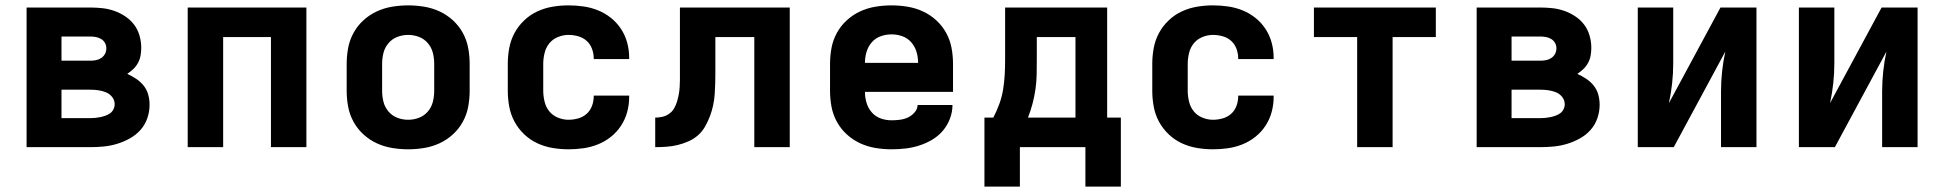

<svg xmlns="http://www.w3.org/2000/svg" viewBox="-20 -548 7240 715"><path d="M79 0V-520H316Q339 -520 361.5 -517.5Q384 -515 405.5 -507.5Q427 -500 446.5 -487Q466 -474 479.5 -456Q493 -438 499.5 -415.5Q506 -393 506 -370Q506 -356 503.5 -341.5Q501 -327 494 -314Q487 -301 476.5 -291Q466 -281 454 -273Q471 -265 487 -254.5Q503 -244 515 -229Q527 -214 532 -195.5Q537 -177 537 -158Q537 -132 528.5 -107.5Q520 -83 503 -64Q486 -45 463.5 -32.5Q441 -20 416.5 -12.5Q392 -5 367 -2.5Q342 0 316 0ZM209 -322H316Q327 -322 337.5 -324Q348 -326 357 -332Q366 -338 371 -347.5Q376 -357 376 -368Q376 -379 371 -388Q366 -397 357 -402.5Q348 -408 337.5 -410Q327 -412 316 -412H209ZM209 -108H316Q326 -108 335.5 -109Q345 -110 354.5 -112Q364 -114 373.5 -117.5Q383 -121 390.5 -126.5Q398 -132 402.5 -141Q407 -150 407 -160Q407 -175 397.5 -187Q388 -199 374 -204.5Q360 -210 345.5 -212Q331 -214 316 -214H209Z M679 0V-520H1121V0H989V-410H811V0Z M1500 8Q1470 8 1440 3Q1410 -2 1383 -14.5Q1356 -27 1333.5 -47.5Q1311 -68 1296.5 -94.5Q1282 -121 1276.5 -150.5Q1271 -180 1271 -210V-310Q1271 -340 1276.5 -369.5Q1282 -399 1296.5 -425.5Q1311 -452 1333.5 -472.5Q1356 -493 1383 -505.5Q1410 -518 1440 -523Q1470 -528 1500 -528Q1530 -528 1560 -523Q1590 -518 1617 -505.5Q1644 -493 1666.5 -472.5Q1689 -452 1703.5 -425.5Q1718 -399 1723.5 -369.5Q1729 -340 1729 -310V-210Q1729 -180 1723.5 -150.5Q1718 -121 1703.5 -94.5Q1689 -68 1666.5 -47.5Q1644 -27 1617 -14.5Q1590 -2 1560 3Q1530 8 1500 8ZM1500 -102Q1521 -102 1540.5 -109.5Q1560 -117 1573.5 -133Q1587 -149 1592 -169Q1597 -189 1597 -210V-310Q1597 -331 1592 -351Q1587 -371 1573.5 -387Q1560 -403 1540.5 -410.5Q1521 -418 1500 -418Q1479 -418 1459.5 -410.5Q1440 -403 1426.5 -387Q1413 -371 1408 -351Q1403 -331 1403 -310V-210Q1403 -189 1408 -169Q1413 -149 1426.5 -133Q1440 -117 1459.5 -109.5Q1479 -102 1500 -102Z M2097 8Q2067 8 2037.5 3Q2008 -2 1981 -14.5Q1954 -27 1932 -48Q1910 -69 1896 -95Q1882 -121 1876.5 -150.5Q1871 -180 1871 -210V-310Q1871 -340 1876.5 -369.5Q1882 -399 1896 -425Q1910 -451 1932 -472Q1954 -493 1981 -505.5Q2008 -518 2037.5 -523Q2067 -528 2097 -528Q2125 -528 2153 -524Q2181 -520 2207 -509.5Q2233 -499 2255 -481.5Q2277 -464 2292.5 -440.5Q2308 -417 2315.5 -389.5Q2323 -362 2323 -334V-328H2191V-331Q2191 -349 2184.5 -366.5Q2178 -384 2164.5 -396Q2151 -408 2133 -413Q2115 -418 2097 -418Q2077 -418 2057.5 -410Q2038 -402 2025.5 -386.5Q2013 -371 2008 -350.5Q2003 -330 2003 -310V-210Q2003 -190 2008 -169.5Q2013 -149 2025.5 -133.5Q2038 -118 2057.5 -110Q2077 -102 2097 -102Q2115 -102 2133 -107Q2151 -112 2164.5 -124Q2178 -136 2184.5 -153.5Q2191 -171 2191 -189V-192H2323V-186Q2323 -158 2315.5 -130.5Q2308 -103 2292.5 -79.5Q2277 -56 2255 -38.5Q2233 -21 2207 -10.5Q2181 0 2153 4Q2125 8 2097 8Z M2420 0V-110Q2433 -110 2446.5 -113Q2460 -116 2471.5 -124Q2483 -132 2490 -144Q2497 -156 2501 -169Q2505 -182 2507.5 -195.5Q2510 -209 2511 -222.5Q2512 -236 2512 -250Q2512 -264 2512 -278V-520H2921V0H2789V-410H2644V-281Q2644 -260 2643.5 -239Q2643 -218 2641.5 -197Q2640 -176 2635.5 -155Q2631 -134 2623.5 -114.5Q2616 -95 2605.5 -76.5Q2595 -58 2579 -44Q2563 -30 2543.5 -21.5Q2524 -13 2503.5 -8Q2483 -3 2462 -1.5Q2441 0 2420 0Z M3300 8Q3270 8 3240 3Q3210 -2 3183 -14.5Q3156 -27 3133.5 -47.5Q3111 -68 3096.5 -94.5Q3082 -121 3076.5 -150.5Q3071 -180 3071 -210V-310Q3071 -340 3076.5 -369.5Q3082 -399 3096.5 -425.5Q3111 -452 3133.5 -472.5Q3156 -493 3183 -505.5Q3210 -518 3240 -523Q3270 -528 3300 -528Q3330 -528 3360 -523Q3390 -518 3417 -505.5Q3444 -493 3466.5 -472.5Q3489 -452 3503.5 -425.5Q3518 -399 3523.5 -369.5Q3529 -340 3529 -310V-206H3201Q3201 -185 3207 -165Q3213 -145 3226.5 -129.5Q3240 -114 3259.5 -107Q3279 -100 3300 -100Q3315 -100 3331 -102Q3347 -104 3361 -110.5Q3375 -117 3386 -129.5Q3397 -142 3397 -157H3527Q3527 -131 3517.5 -106Q3508 -81 3491 -61Q3474 -41 3451 -27.5Q3428 -14 3403 -6Q3378 2 3352 5Q3326 8 3300 8ZM3201 -314H3399Q3399 -335 3393 -355Q3387 -375 3373.5 -390.5Q3360 -406 3340.5 -413Q3321 -420 3300 -420Q3279 -420 3259.5 -413Q3240 -406 3226.5 -390.5Q3213 -375 3207 -355Q3201 -335 3201 -314Z M3646 147V-110H3679Q3692 -135 3701.5 -161Q3711 -187 3715.5 -214.5Q3720 -242 3721.5 -269.5Q3723 -297 3723 -325V-520H4103V-110H4154V147H4022V0H3778V147ZM3985 -110V-410H3841V-325Q3841 -298 3840.5 -270.5Q3840 -243 3836 -215.5Q3832 -188 3825 -161.5Q3818 -135 3808 -110Z M4497 8Q4467 8 4437.5 3Q4408 -2 4381 -14.5Q4354 -27 4332 -48Q4310 -69 4296 -95Q4282 -121 4276.5 -150.5Q4271 -180 4271 -210V-310Q4271 -340 4276.5 -369.5Q4282 -399 4296 -425Q4310 -451 4332 -472Q4354 -493 4381 -505.5Q4408 -518 4437.5 -523Q4467 -528 4497 -528Q4525 -528 4553 -524Q4581 -520 4607 -509.5Q4633 -499 4655 -481.5Q4677 -464 4692.5 -440.5Q4708 -417 4715.5 -389.5Q4723 -362 4723 -334V-328H4591V-331Q4591 -349 4584.5 -366.5Q4578 -384 4564.5 -396Q4551 -408 4533 -413Q4515 -418 4497 -418Q4477 -418 4457.5 -410Q4438 -402 4425.5 -386.5Q4413 -371 4408 -350.5Q4403 -330 4403 -310V-210Q4403 -190 4408 -169.5Q4413 -149 4425.5 -133.5Q4438 -118 4457.5 -110Q4477 -102 4497 -102Q4515 -102 4533 -107Q4551 -112 4564.5 -124Q4578 -136 4584.5 -153.5Q4591 -171 4591 -189V-192H4723V-186Q4723 -158 4715.5 -130.5Q4708 -103 4692.5 -79.5Q4677 -56 4655 -38.5Q4633 -21 4607 -10.5Q4581 0 4553 4Q4525 8 4497 8Z M5034 0V-410H4873V-520H5327V-410H5166V0Z M5479 0V-520H5716Q5739 -520 5761.5 -517.5Q5784 -515 5805.5 -507.5Q5827 -500 5846.5 -487Q5866 -474 5879.5 -456Q5893 -438 5899.5 -415.5Q5906 -393 5906 -370Q5906 -356 5903.5 -341.5Q5901 -327 5894 -314Q5887 -301 5876.5 -291Q5866 -281 5854 -273Q5871 -265 5887 -254.5Q5903 -244 5915 -229Q5927 -214 5932 -195.5Q5937 -177 5937 -158Q5937 -132 5928.5 -107.5Q5920 -83 5903 -64Q5886 -45 5863.5 -32.5Q5841 -20 5816.5 -12.5Q5792 -5 5767 -2.5Q5742 0 5716 0ZM5609 -322H5716Q5727 -322 5737.5 -324Q5748 -326 5757 -332Q5766 -338 5771 -347.5Q5776 -357 5776 -368Q5776 -379 5771 -388Q5766 -397 5757 -402.5Q5748 -408 5737.5 -410Q5727 -412 5716 -412H5609ZM5609 -108H5716Q5726 -108 5735.5 -109Q5745 -110 5754.5 -112Q5764 -114 5773.5 -117.5Q5783 -121 5790.5 -126.5Q5798 -132 5802.5 -141Q5807 -150 5807 -160Q5807 -175 5797.5 -187Q5788 -199 5774 -204.5Q5760 -210 5745.5 -212Q5731 -214 5716 -214H5609Z M6079 0V-520H6211V-312Q6211 -275 6207 -238Q6203 -201 6195 -164L6387 -520H6521V0H6389V-208Q6389 -245 6393 -282Q6397 -319 6405 -356L6213 0Z M6679 0V-520H6811V-312Q6811 -275 6807 -238Q6803 -201 6795 -164L6987 -520H7121V0H6989V-208Q6989 -245 6993 -282Q6997 -319 7005 -356L6813 0Z"/></svg>

Font: Iosevka Extrabold Extended
Style: Regular
Weight: 800
Width: 7
Monospace: yes
Designer: Belleve Invis
Foundry: Belleve Invis
Version: Version 32.5.0; ttfautohint (v1.8.4)